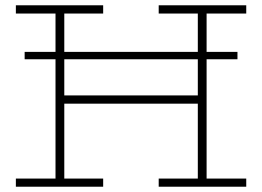

<svg xmlns="http://www.w3.org/2000/svg" viewBox="-20 -706 991 726"><path d="M911.1 -654.8H761.2V-509.8H877.9V-481.9H761.2V-30.8H911.1V0H580.1V-30.8H728V-314H223.1V-30.8H370.1V0H40V-30.8H189.9V-481.9H73.2V-509.8H189.9V-654.8H40V-686H370.1V-654.8H223.1V-509.8H728V-654.8H580.1V-686H911.1ZM728 -345.2V-481.9H223.1V-345.2Z"/></svg>

Font: BioRhyme ExtraLight
Style: Regular
Weight: 275
Designer: Aoife Mooney
Foundry: Aoife Mooney Type
Version: Version 1.500;PS 001.500;hotconv 1.0.88;makeotf.lib2.5.64775